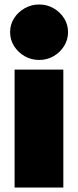

<svg xmlns="http://www.w3.org/2000/svg" viewBox="-20 -835 347 855"><path d="M45 0V-525H262V0ZM154 -568Q119 -568 89.5 -585Q60 -602 42.5 -630Q25 -658 25 -692Q25 -726 42.5 -753.5Q60 -781 89.5 -798Q119 -815 154 -815Q190 -815 219 -798Q248 -781 265.5 -753.5Q283 -726 283 -692Q283 -658 265.5 -630Q248 -602 219 -585Q190 -568 154 -568Z"/></svg>

Font: REM Black
Style: Regular
Weight: 900
Designer: Octavio Pardo
Foundry: Ashler Design
Version: Version 1.005;gftools[0.9.28]